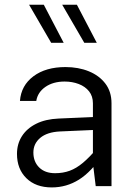

<svg xmlns="http://www.w3.org/2000/svg" viewBox="-20 -797 585 822"><path d="M457.4 -354.8Q457.4 -404.5 431.2 -439Q405 -473.5 360.4 -491.7Q315.7 -509.9 260.2 -509.9Q176 -509.9 123.2 -470.5Q70.4 -431 65.4 -365H135.3Q141.4 -402.1 174.5 -425Q207.6 -447.9 256.6 -447.9Q289.4 -447.9 317.1 -437.3Q344.7 -426.8 361.3 -406Q377.8 -385.1 377.8 -354.8V-97.6L389.8 0H457.4ZM420.8 -135.7 394.8 -161.1Q362.7 -123.1 334.7 -99.7Q306.7 -76.3 278.3 -65.9Q250 -55.5 215.9 -55.5Q172.5 -55.5 147.7 -80.1Q122.9 -104.7 122.9 -144.2Q122.9 -182 152.2 -206.7Q181.6 -231.5 236.4 -234.2L413 -242V-297.4L231.5 -289.5Q175 -287.2 135 -267.2Q95.1 -247.3 73.9 -214.1Q52.7 -180.8 52.7 -138.1Q52.7 -73.6 92.9 -34.1Q133.1 5.4 201.6 5.4Q264.8 5.4 318.1 -28Q371.3 -61.4 420.8 -135.7ZM252.6 -613.9 167.5 -776.7H104.5L199 -613.9ZM394.3 -613.9 309.2 -776.7H246.3L340.8 -613.9Z"/></svg>

Font: Estedad-FD VF
Style: Regular
Weight: 100
Designer: Amin Abedi
Version: Version 7.3